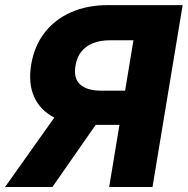

<svg xmlns="http://www.w3.org/2000/svg" viewBox="-48 -748 750 768"><path d="M388.7 0 485.8 -586.9H392.1Q353 -586.9 324 -575.2Q294.9 -563.5 277.1 -541Q259.3 -518.6 253.9 -484.9Q245.6 -435.1 272.5 -410.2Q299.3 -385.3 357.9 -385.3H521.5L499 -248.5H310.5Q226.1 -248.5 169.4 -277.6Q112.8 -306.6 88.6 -360.6Q64.5 -414.6 76.7 -489.3Q88.9 -563.5 130.1 -616.9Q171.4 -670.4 236.3 -699Q301.3 -727.5 383.8 -727.5H682.6L562 0ZM-27.8 0 207.5 -331.5H392.6L161.6 0Z"/></svg>

Font: Inter 18pt ExtraBold
Style: Italic
Weight: 800
Italic angle: -9.3988°
Designer: Rasmus Andersson
Foundry: rsms
Version: Version 4.001;git-66647c0bb